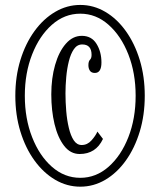

<svg xmlns="http://www.w3.org/2000/svg" viewBox="-20 -726 632 758"><path d="M297 11Q244.5 11 198 -16.2Q151.5 -43.5 116 -92.5Q80.5 -141.5 60.5 -206.8Q40.5 -272 40.5 -348Q40.5 -424 60.5 -489Q80.5 -554 116 -603Q151.5 -652 198 -679.2Q244.5 -706.5 297 -706.5Q349.5 -706.5 395.8 -679.2Q442 -652 477 -603Q512 -554 531.8 -489Q551.5 -424 551.5 -348Q551.5 -272 531.8 -206.8Q512 -141.5 477 -92.5Q442 -43.5 395.8 -16.2Q349.5 11 297 11ZM297 -24Q359 -24 408.5 -67.5Q458 -111 486.8 -184.5Q515.5 -258 515.5 -348Q515.5 -437.5 486.8 -511Q458 -584.5 408.5 -628.2Q359 -672 297 -672Q234.5 -672 185 -628.2Q135.5 -584.5 106.8 -511Q78 -437.5 78 -348Q78 -258 106.8 -184.5Q135.5 -111 185 -67.5Q234.5 -24 297 -24ZM294.5 -118Q258 -118 233 -150.5Q208 -183 195.2 -236.5Q182.5 -290 182.5 -353.5Q182.5 -417 197.5 -469.5Q212.5 -522 239.8 -553.2Q267 -584.5 303 -584.5Q341.5 -584.5 361 -553Q380.5 -521.5 380.5 -479.5Q380.5 -438 354.5 -438Q341 -438 335 -446.8Q329 -455.5 329 -468.5Q329 -484 335.2 -490Q341.5 -496 341.5 -509.5Q341.5 -550.5 304.5 -550.5Q284.5 -550.5 271.8 -532Q259 -513.5 251.8 -484.2Q244.5 -455 241.5 -421.2Q238.5 -387.5 238.5 -357.5Q238.5 -323 241.5 -287.2Q244.5 -251.5 251.8 -221Q259 -190.5 271.2 -172Q283.5 -153.5 302.5 -153.5Q325 -153.5 341.2 -171.8Q357.5 -190 364.5 -206.5L386.5 -177.5Q358.5 -118 294.5 -118Z"/></svg>

Font: Imbue 10pt
Style: Regular
Weight: 400
Designer: Tyler Finck
Foundry: Etcetera Type Company
Version: Version 1.102; ttfautohint (v1.8.3)